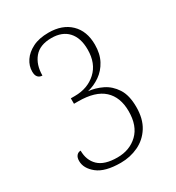

<svg xmlns="http://www.w3.org/2000/svg" viewBox="-176 -830 864 945"><g transform="rotate(-30 255.5 -357.5)"><path d="M233 9Q144 9 101.5 -25Q59 -59 59 -101Q59 -121 68 -131.5Q77 -142 91 -142Q91 -87 125 -54.5Q159 -22 232 -22Q302 -22 347.5 -65.5Q393 -109 393 -192Q393 -272 346 -315Q299 -358 202 -358H178V-389H201Q274 -389 322 -433Q370 -477 370 -556Q370 -622 337 -658Q304 -694 243 -694Q177 -694 145 -655.5Q113 -617 113 -556Q98 -556 88.5 -566Q79 -576 79 -598Q79 -630 98 -658.5Q117 -687 153.5 -705.5Q190 -724 244 -724Q322 -724 367.5 -680Q413 -636 413 -559Q413 -507 393 -469.5Q373 -432 340 -409Q307 -386 269 -377Q309 -373 347 -354.5Q385 -336 410.5 -297Q436 -258 436 -191Q436 -124 408 -79.5Q380 -35 333.5 -13Q287 9 233 9Z"/></g></svg>

Font: Noto Serif Lao SemiCondensed ExtraLight
Style: Regular
Weight: 200
Width: 4
Designer: Monotype Design Team
Foundry: Monotype Imaging Inc.
Version: Version 2.003; ttfautohint (v1.8.4.7-5d5b)